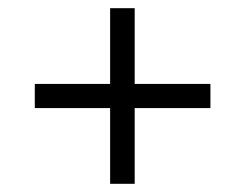

<svg xmlns="http://www.w3.org/2000/svg" viewBox="-20 -592 599 469"><path d="M249 -143V-328H65V-387H249V-572H309V-387H494V-328H309V-143Z"/></svg>

Font: Noto Serif Armenian
Style: Regular
Weight: 400
Designer: Monotype Design Team
Foundry: Monotype Imaging Inc.
Version: Version 2.007